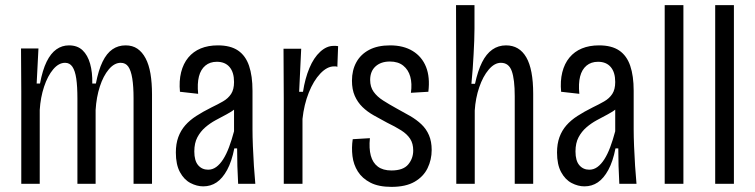

<svg xmlns="http://www.w3.org/2000/svg" viewBox="-20 -717 2945 749"><path d="M63 0V-360L62 -528H130L123 -391H136Q146 -444 162 -476.5Q178 -509 200 -524.5Q222 -540 249 -540Q282 -540 302 -521Q322 -502 331.5 -468.5Q341 -435 340 -391H354Q364 -443 380 -476Q396 -509 418.5 -524.5Q441 -540 470 -540Q497 -540 516 -527Q535 -514 548 -489.5Q561 -465 567 -429.5Q573 -394 573 -349V0H501V-334Q501 -380 496 -411Q491 -442 480.5 -457Q470 -472 451 -472Q426 -472 404.5 -446.5Q383 -421 369.5 -379.5Q356 -338 353 -288V0H282V-332Q282 -380 277.5 -410.5Q273 -441 262.5 -456.5Q252 -472 234 -472Q209 -472 187.5 -446.5Q166 -421 152 -379Q138 -337 135 -288V0Z M773 10Q748 10 723 -3Q698 -16 682 -45.5Q666 -75 666 -122Q666 -156 675.5 -182Q685 -208 702.5 -228Q720 -248 745.5 -264.5Q771 -281 805 -298Q830 -310 850 -321.5Q870 -333 881.5 -350.5Q893 -368 893 -397Q893 -435 875.5 -455.5Q858 -476 826 -476Q799 -476 781 -461Q763 -446 756 -418.5Q749 -391 753 -351L682 -359Q678 -401 686.5 -435Q695 -469 714.5 -492.5Q734 -516 763 -528Q792 -540 830 -540Q879 -540 908.5 -520Q938 -500 951.5 -460.5Q965 -421 965 -363V-213Q965 -185 966.5 -147Q968 -109 970.5 -70Q973 -31 976 0H909Q907 -33 906 -69Q905 -105 905 -138H894Q884 -87 866 -54Q848 -21 825 -5.5Q802 10 773 10ZM792 -55Q809 -55 823.5 -65.5Q838 -76 850.5 -95.5Q863 -115 873.5 -143Q884 -171 893 -205V-309L923 -327Q917 -308 901 -295Q885 -282 864 -271Q843 -260 821 -248Q799 -236 780.5 -220Q762 -204 750 -181.5Q738 -159 738 -126Q738 -90 753 -72.5Q768 -55 792 -55Z M1087 0V-332L1086 -527H1155L1147 -359H1162Q1170 -411 1187 -451.5Q1204 -492 1229 -515Q1254 -538 1281 -538Q1286 -538 1290.5 -538Q1295 -538 1299 -537L1296 -456Q1293 -458 1289.5 -458Q1286 -458 1283 -458Q1256 -458 1229.5 -430Q1203 -402 1184.5 -355.5Q1166 -309 1160 -253V0Z M1507 12Q1457 12 1425 -4.5Q1393 -21 1376 -48Q1359 -75 1355 -108Q1351 -141 1356 -174L1423 -178Q1419 -138 1426.5 -110Q1434 -82 1454 -67Q1474 -52 1507 -52Q1553 -52 1572.5 -75.5Q1592 -99 1592 -130Q1592 -157 1580 -175.5Q1568 -194 1545 -208.5Q1522 -223 1489 -239Q1463 -253 1438 -267Q1413 -281 1394 -299.5Q1375 -318 1364 -343Q1353 -368 1353 -402Q1353 -443 1370 -474Q1387 -505 1420 -522.5Q1453 -540 1502 -540Q1554 -540 1590 -518Q1626 -496 1642 -456Q1658 -416 1651 -359L1583 -355Q1588 -391 1580.5 -418Q1573 -445 1553 -461Q1533 -477 1501 -477Q1466 -477 1445 -458Q1424 -439 1424 -405Q1424 -378 1437.5 -359Q1451 -340 1474.5 -325Q1498 -310 1527 -294Q1555 -279 1580 -264.5Q1605 -250 1624 -232Q1643 -214 1653.5 -189.5Q1664 -165 1664 -132Q1664 -94 1648 -61Q1632 -28 1597.5 -8Q1563 12 1507 12Z M1760 0V-349L1759 -697H1831V-605Q1831 -583 1830 -557.5Q1829 -532 1827.5 -504.5Q1826 -477 1824 -448Q1822 -419 1819 -390H1833Q1844 -441 1860.5 -474Q1877 -507 1900.5 -523.5Q1924 -540 1954 -540Q2006 -540 2033 -493.5Q2060 -447 2060 -351V0H1988V-342Q1988 -407 1976.5 -439.5Q1965 -472 1934 -472Q1909 -472 1886.5 -445.5Q1864 -419 1849.5 -376.5Q1835 -334 1832 -286V0Z M2260 10Q2235 10 2210 -3Q2185 -16 2169 -45.5Q2153 -75 2153 -122Q2153 -156 2162.5 -182Q2172 -208 2189.5 -228Q2207 -248 2232.5 -264.5Q2258 -281 2292 -298Q2317 -310 2337 -321.5Q2357 -333 2368.5 -350.5Q2380 -368 2380 -397Q2380 -435 2362.5 -455.5Q2345 -476 2313 -476Q2286 -476 2268 -461Q2250 -446 2243 -418.5Q2236 -391 2240 -351L2169 -359Q2165 -401 2173.5 -435Q2182 -469 2201.5 -492.5Q2221 -516 2250 -528Q2279 -540 2317 -540Q2366 -540 2395.5 -520Q2425 -500 2438.5 -460.5Q2452 -421 2452 -363V-213Q2452 -185 2453.5 -147Q2455 -109 2457.5 -70Q2460 -31 2463 0H2396Q2394 -33 2393 -69Q2392 -105 2392 -138H2381Q2371 -87 2353 -54Q2335 -21 2312 -5.5Q2289 10 2260 10ZM2279 -55Q2296 -55 2310.5 -65.5Q2325 -76 2337.5 -95.5Q2350 -115 2360.5 -143Q2371 -171 2380 -205V-309L2410 -327Q2404 -308 2388 -295Q2372 -282 2351 -271Q2330 -260 2308 -248Q2286 -236 2267.5 -220Q2249 -204 2237 -181.5Q2225 -159 2225 -126Q2225 -90 2240 -72.5Q2255 -55 2279 -55Z M2573 0V-697H2646V0Z M2770 0V-697H2843V0Z"/></svg>

Font: Bricolage Grotesque 24pt Condensed Light
Style: Regular
Weight: 300
Width: 3
Designer: Mathieu Triay
Foundry: Atelier Triay
Version: Version 1.001;gftools[0.9.33.dev8+g029e19f]